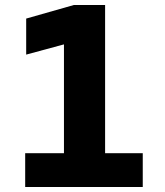

<svg xmlns="http://www.w3.org/2000/svg" viewBox="-20 -750 660 770"><path d="M81 0H552.5V-135.5H401.5V-730H276.5L85 -675.5V-531L236.5 -572V-135.5H81Z"/></svg>

Font: Monaspace Krypton ExtraBold
Style: Regular
Weight: 800
Designer: Riley Cran & the Lettermatic Team
Foundry: Lettermatic
Version: Version 1.101 (Monaspace Krypton)